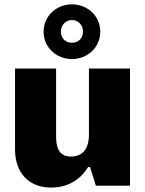

<svg xmlns="http://www.w3.org/2000/svg" viewBox="-20 -850 664 879"><path d="M418.9 0H575.2V-536.1H387.2V-233.9C387.2 -155.3 346.2 -133.3 304.7 -133.3C241.7 -133.3 236.8 -188.5 236.8 -228.5V-536.1H48.8V-166C48.8 -55.7 114.7 8.8 213.9 8.8C287.1 8.8 346.2 -24.4 383.3 -85.4H392.1ZM179.7 -705.1C179.7 -631.3 239.7 -579.6 309.6 -579.6C378.9 -579.6 439 -631.3 439 -705.1C439 -778.3 378.9 -830.1 309.6 -830.1C239.7 -830.1 179.7 -778.3 179.7 -705.1ZM258.8 -705.1C258.8 -736.3 281.2 -758.3 309.6 -758.3C337.4 -758.3 359.9 -736.3 359.9 -705.1C359.9 -673.3 337.4 -654.3 309.6 -654.3C281.2 -654.3 258.8 -673.3 258.8 -705.1Z"/></svg>

Font: Wand UI Pro Black
Style: Regular
Weight: 900
Designer: Andreas Faust
Version: Version 1.003;FEAKit 1.0